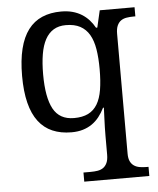

<svg xmlns="http://www.w3.org/2000/svg" viewBox="-55 -593 724 880"><g transform="rotate(-5 307.0 -153.0)"><path d="M596.2 240.2H296.9V198.2H330.1Q347.2 198.2 362.1 195.8Q377 193.4 387.9 185.8Q398.9 178.2 405.5 163.8Q412.1 149.4 412.1 126V40Q412.1 22.9 412.6 0.7Q413.1 -21.5 414.1 -42Q415 -65.4 416 -89.8H412.1Q400.9 -66.9 386.5 -48.6Q372.1 -30.3 353.5 -17.3Q335 -4.4 311.5 2.7Q288.1 9.8 258.8 9.8Q209.5 9.8 171.4 -6.6Q133.3 -22.9 107.4 -56.9Q81.5 -90.8 68.4 -143.1Q55.2 -195.3 55.2 -267.1Q55.2 -339.4 68.4 -392.1Q81.5 -444.8 107.4 -479Q133.3 -513.2 171.4 -529.5Q209.5 -545.9 258.8 -545.9Q287.6 -545.9 311 -539.6Q334.5 -533.2 353.3 -521.5Q372.1 -509.8 386.7 -493.7Q401.4 -477.5 412.1 -458H418L436 -536.1H596.2V-494.1H587.9Q571.3 -494.1 556.2 -491.7Q541 -489.3 530 -481.7Q519 -474.1 512.5 -459.7Q505.9 -445.3 505.9 -421.9V129.9Q505.9 151.9 512.5 165.3Q519 178.7 530.3 186Q541.5 193.4 556.4 195.8Q571.3 198.2 587.9 198.2H596.2ZM275.9 -54.2Q314.9 -54.2 341.1 -67.1Q367.2 -80.1 383.1 -106.4Q398.9 -132.8 405.5 -172.9Q412.1 -212.9 412.1 -267.1Q412.1 -319.3 405.5 -359.4Q398.9 -399.4 383.1 -426.5Q367.2 -453.6 340.8 -467.8Q314.5 -481.9 274.9 -481.9Q242.2 -481.9 218.8 -467.8Q195.3 -453.6 180.4 -426.3Q165.5 -398.9 158.7 -358.6Q151.9 -318.4 151.9 -266.1Q151.9 -159.7 180.7 -106.9Q209.5 -54.2 275.9 -54.2Z"/></g></svg>

Font: Droid-TTFautohint Serif
Style: Regular
Weight: 400
Foundry: Ascender Corporation
Version: Version 1.00; ttfautohint (v1.00rc1.4-1a1c-dirty) -l 8 -r 50